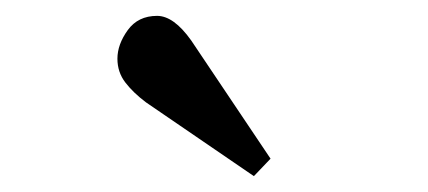

<svg xmlns="http://www.w3.org/2000/svg" viewBox="-20 -802 540 242"><path d="M300 -580 164 -673Q148 -685 138 -698Q128 -711 128 -728Q128 -746 141 -764Q154 -782 178 -782Q199 -782 221 -751L321 -602Z"/></svg>

Font: Literata 36pt Medium
Style: Regular
Weight: 500
Designer: Latin by Veronika Burian and Jose Scaglione. Greek by Irene Vlachou. Cyrillic by Vera Evstafieva.
Foundry: TypeTogether
Version: Version 3.002